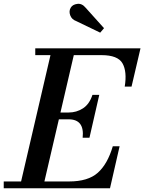

<svg xmlns="http://www.w3.org/2000/svg" viewBox="-66 -1009 773 1029"><path d="M342.5 -896Q318.5 -904.5 310.2 -927.2Q302 -950 313.5 -968.5Q323.5 -985 348.5 -988.2Q373.5 -991.5 393.5 -967L491.5 -858L471 -834ZM302 -369.5H249.5L172 -36.5H304Q406 -36.5 458.2 -83.2Q510.5 -130 538.5 -225H575L523.5 0H-46V-36.5H47L204.5 -713.5H123V-750H687L639 -545H602.5Q615.5 -625.5 590.5 -669.5Q565.5 -713.5 478 -713.5H329.5L258 -406H302Q344 -406 378.5 -428.2Q413 -450.5 429.5 -500.5H466L413.5 -271H377Q387.5 -369.5 302 -369.5Z"/></svg>

Font: Bodoni* 06pt Medium
Style: Italic
Weight: 500
Italic angle: -13°
Version: Version 2.3